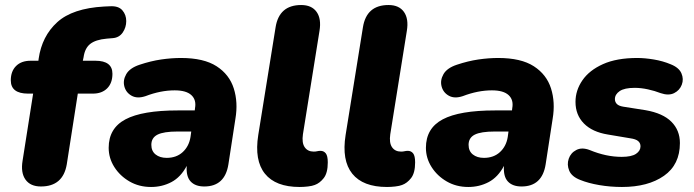

<svg xmlns="http://www.w3.org/2000/svg" viewBox="-20 -734 2765 765"><path d="M143 9Q101 9 81.5 -18.5Q62 -46 70 -94L112 -361H92Q23 -361 23 -414Q23 -450 44 -471Q65 -492 102 -492H133L134 -500Q147 -590 208 -645.5Q269 -701 395 -708L418 -709Q452 -711 467.5 -693Q483 -675 483 -650Q483 -625 469 -604.5Q455 -584 429 -582L405 -580Q361 -576 339.5 -559Q318 -542 313 -506L310 -492H360Q428 -492 428 -440Q428 -403 407 -382Q386 -361 350 -361H290L246 -79Q231 9 143 9Z M582 11Q534 11 496 -11Q458 -33 435.5 -68.5Q413 -104 413 -145Q413 -223 480 -258.5Q547 -294 688 -294H756L757 -303Q763 -336 742.5 -355Q722 -374 676 -374Q620 -374 560 -351Q527 -340 504.5 -352.5Q482 -365 475.5 -389.5Q469 -414 483 -438.5Q497 -463 536 -476Q581 -491 622 -497Q663 -503 701 -503Q792 -503 843 -470Q894 -437 911.5 -381.5Q929 -326 918 -261L890 -79Q876 9 794 9Q758 9 739.5 -11Q721 -31 724 -73Q700 -28 663 -8.5Q626 11 582 11ZM644 -105Q683 -105 708 -128Q733 -151 739 -188L742 -210H688Q632 -210 607.5 -197.5Q583 -185 583 -157Q583 -132 600 -118.5Q617 -105 644 -105Z M1174 11Q1078 11 1035.5 -42Q993 -95 1009 -196L1078 -625Q1092 -714 1180 -714Q1222 -714 1241.5 -686.5Q1261 -659 1253 -611L1187 -199Q1182 -165 1194 -147.5Q1206 -130 1230 -130Q1238 -130 1244 -131.5Q1250 -133 1257 -133Q1270 -133 1278 -123Q1286 -113 1286 -87Q1286 -45 1270 -24.5Q1254 -4 1234 3Q1224 7 1207 9Q1190 11 1174 11Z M1522 11Q1426 11 1383.5 -42Q1341 -95 1357 -196L1426 -625Q1440 -714 1528 -714Q1570 -714 1589.5 -686.5Q1609 -659 1601 -611L1535 -199Q1530 -165 1542 -147.5Q1554 -130 1578 -130Q1586 -130 1592 -131.5Q1598 -133 1605 -133Q1618 -133 1626 -123Q1634 -113 1634 -87Q1634 -45 1618 -24.5Q1602 -4 1582 3Q1572 7 1555 9Q1538 11 1522 11Z M1846 11Q1798 11 1760 -11Q1722 -33 1699.5 -68.5Q1677 -104 1677 -145Q1677 -223 1744 -258.5Q1811 -294 1952 -294H2020L2021 -303Q2027 -336 2006.5 -355Q1986 -374 1940 -374Q1884 -374 1824 -351Q1791 -340 1768.5 -352.5Q1746 -365 1739.5 -389.5Q1733 -414 1747 -438.5Q1761 -463 1800 -476Q1845 -491 1886 -497Q1927 -503 1965 -503Q2056 -503 2107 -470Q2158 -437 2175.5 -381.5Q2193 -326 2182 -261L2154 -79Q2140 9 2058 9Q2022 9 2003.5 -11Q1985 -31 1988 -73Q1964 -28 1927 -8.5Q1890 11 1846 11ZM1908 -105Q1947 -105 1972 -128Q1997 -151 2003 -188L2006 -210H1952Q1896 -210 1871.5 -197.5Q1847 -185 1847 -157Q1847 -132 1864 -118.5Q1881 -105 1908 -105Z M2458 11Q2412 11 2368 3.5Q2324 -4 2292 -17Q2258 -30 2248 -54Q2238 -78 2246 -101.5Q2254 -125 2276.5 -136.5Q2299 -148 2330 -136Q2395 -109 2457 -109Q2496 -109 2514 -121Q2532 -133 2532 -151Q2532 -164 2522.5 -172Q2513 -180 2491 -183L2402 -198Q2340 -208 2306.5 -242Q2273 -276 2273 -328Q2273 -374 2300.5 -414Q2328 -454 2382.5 -478.5Q2437 -503 2519 -503Q2549 -503 2585 -497Q2621 -491 2652 -478Q2685 -465 2695 -442Q2705 -419 2696.5 -396.5Q2688 -374 2666 -363Q2644 -352 2612 -363Q2589 -372 2561.5 -378Q2534 -384 2509 -384Q2468 -384 2449 -371Q2430 -358 2430 -339Q2430 -328 2437.5 -320Q2445 -312 2463 -309L2552 -295Q2621 -283 2655 -249Q2689 -215 2689 -164Q2689 -78 2625.5 -33.5Q2562 11 2458 11Z"/></svg>

Font: Nunito Black
Style: Italic
Weight: 900
Italic angle: -9°
Designer: Vernon Adams
Foundry: Vernon Adams
Version: Version 3.601; ttfautohint (v1.8.2.53-6de2)